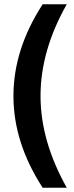

<svg xmlns="http://www.w3.org/2000/svg" viewBox="-20 -770 346 900"><path d="M180 110Q43 -101 43 -320Q43 -539 180 -750H293Q170 -533 170 -320Q170 -109 293 110Z"/></svg>

Font: Txt Sans SemiBold
Style: Regular
Weight: 600
Designer: Open Source
Foundry: XRLN
Version: Version 1.0